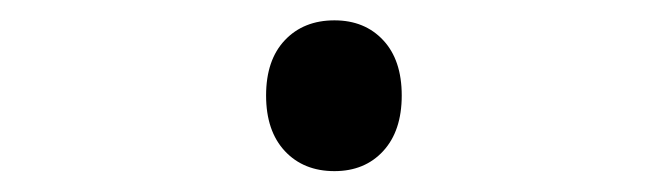

<svg xmlns="http://www.w3.org/2000/svg" viewBox="-20 -470 640 184"><path d="M300.5 -306Q271 -306 253 -325.2Q235 -344.5 235 -378.5Q235 -412.5 253 -431.5Q271 -450.5 300.5 -450.5Q329.5 -450.5 347.2 -431.5Q365 -412.5 365 -378.5Q365 -344.5 347.2 -325.2Q329.5 -306 300.5 -306Z"/></svg>

Font: Spline Sans Mono Light
Style: Regular
Weight: 300
Monospace: yes
Version: Version 1.004